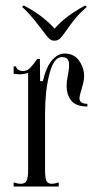

<svg xmlns="http://www.w3.org/2000/svg" viewBox="-20 -683 350 703"><path d="M279 -358Q271 -332 271 -323Q271 -303 300 -303V-293Q259 -293 241.5 -314Q224 -335 224 -368Q224 -384 227 -399Q233 -428 233 -444Q233 -461 226.5 -467.5Q220 -474 206 -474Q177 -474 161 -412.5Q145 -351 145 -269V-60Q145 -34 149.5 -22Q154 -10 170 -10Q178 -10 195 -15V0H30V-15Q47 -10 55 -10Q73 -10 78 -22.5Q83 -35 83 -60V-416Q68 -411 51 -411Q44 -411 30 -413V-440H39Q39 -433 46.5 -428Q54 -423 64 -423Q79 -423 90 -434Q101 -445 116 -467H126L127 -386H137Q149 -438 170.5 -462.5Q192 -487 216 -487Q251 -487 269.5 -461Q288 -435 288 -403Q288 -391 284 -376Q280 -361 279 -358ZM140 -566 123 -588Q91 -630 61 -658L67 -663Q135 -628 179 -579H181Q218 -623 292 -663L298 -658Q271 -634 255.5 -615Q240 -596 219 -566Q208 -550 200 -542Q192 -534 179 -534Q169 -534 162 -540Q155 -546 149 -554Q143 -562 140 -566Z"/></svg>

Font: Viaoda Libre
Style: Regular
Weight: 400
Designer: Gydient
Version: Version 2.000